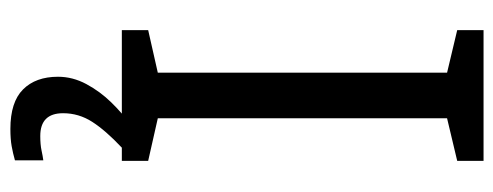

<svg xmlns="http://www.w3.org/2000/svg" viewBox="-318 -436 974 379"><g transform="rotate(90 169.5 -247.0)"><path d="M298 0H40V-52L124 -71V-642L40 -662V-714H298V-662L214 -642V-71L298 -52ZM204 116Q204 161 249 161Q266 161 277.5 158.5Q289 156 297 155V211Q283 215 269 217.5Q255 220 235 220Q182 220 157 195Q132 170 132 126Q132 97 146.5 70Q161 43 182.5 21Q204 -1 224 -15L272 0Q238 32 221 58.5Q204 85 204 116Z"/></g></svg>

Font: Noto Sans Warang Citi
Style: Regular
Weight: 400
Designer: Mangu Purty
Foundry: Mangu Purty
Version: Version 3.002; ttfautohint (v1.8.4.7-5d5b)